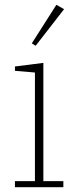

<svg xmlns="http://www.w3.org/2000/svg" viewBox="-20 -777 318 797"><path d="M42 -25H125V-476L42 -483V-501L160 -516V-25H243V0H42ZM112 -597 214 -757 246 -739 128 -587Z"/></svg>

Font: IBM Plex Serif ExtLt
Style: Regular
Weight: 200
Designer: Mike Abbink, Paul van der Laan, Pieter van Rosmalen
Foundry: Bold Monday
Version: Version 3.001